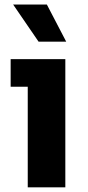

<svg xmlns="http://www.w3.org/2000/svg" viewBox="-20 -800 374 820"><path d="M98.5 0V-547.5H259V0ZM25.5 -429.5V-547.5H259V-429.5ZM144.8 -622 36.2 -780.5H180.2L262.8 -622Z"/></svg>

Font: SVN-Sora Variable
Style: Regular
Weight: 400
Designer: Jonathan Barnbrook, Julián Moncada
Foundry: Barnbrook Fonts
Version: Version 2.000 - Viet hoa boi STYLEno.1 Fonts